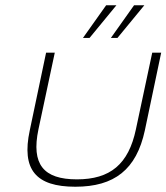

<svg xmlns="http://www.w3.org/2000/svg" viewBox="-20 -700 632 729"><path d="M93 -205C61 -56 116 9 266 9C414 9 498 -56 530 -205L592 -500H558L496 -209C468 -76 398 -19 272 -19C145 -19 98 -76 126 -209L188 -500H155ZM295 -556H320L422 -680H383ZM401 -556H426L528 -680H489Z"/></svg>

Font: LT Wave Text Thin Italic
Style: Regular
Weight: 100
Designer: Daniel Lyons
Version: Version 2.5 (Glyphs App)